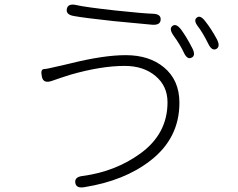

<svg xmlns="http://www.w3.org/2000/svg" viewBox="-20 -785 1040 839"><path d="M348 33Q313 39 309 14Q305 -12 341 -16Q484 -35 593 -114Q712 -200 712 -338Q712 -409 659.5 -453Q607 -497 525 -497Q421 -497 286 -458Q269 -453 252 -447L205 -431Q169 -419 163 -450Q156 -482 171.5 -483Q187 -484 232 -495L250 -499Q267 -503 284 -507Q432 -544 529 -544Q632 -544 696 -491Q764 -435 764 -336Q764 -181 637 -83Q524 5 348 33ZM817 -533Q798 -523 783 -556Q767 -590 738 -630Q717 -660 734 -672Q750 -684 772 -655Q796 -622 820 -575Q837 -542 817 -533ZM925 -571Q906 -561 890 -594Q865 -644 846 -668Q824 -696 840 -708Q855 -721 877 -692Q904 -658 928 -613Q944 -581 925 -571ZM682 -699Q681 -674 644 -677L475 -693Q346 -707 303 -715Q267 -721 272 -746Q277 -771 313 -763Q350 -754 486 -739Q609 -726 647 -725Q684 -724 682 -699Z"/></svg>

Font: Resource Han Rounded CN Light
Style: Regular
Weight: 300
Designer: Cyano Hao (round all glyphs); Ryoko NISHIZUKA 西塚涼子 (kana, bopomofo & ideographs); Paul D. Hunt (Latin, Greek & Cyrillic)
Foundry: Cyano Hao
Version: 0.990